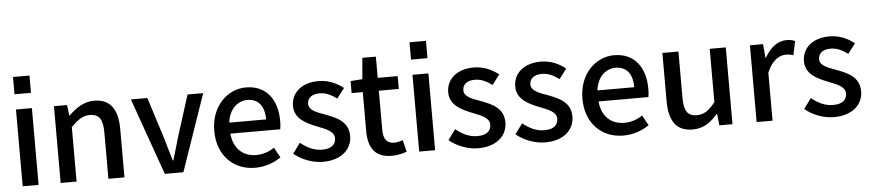

<svg xmlns="http://www.w3.org/2000/svg" viewBox="-45 -1070 6215 1370"><g transform="rotate(-5 3063.0 -385.0)"><path d="M189 -783H71V-659H189ZM72 0H186V-550H72Z M344 -550V0H458V-390C507 -439 542 -465 593 -465C658 -465 686 -428 686 -332V0H801V-346C801 -487 749 -564 632 -564C557 -564 501 -523 450 -474H447L438 -550Z M895 -550 1090 0H1223L1413 -550H1301L1207 -254C1192 -198 1175 -146 1159 -90H1155C1139 -146 1122 -198 1107 -254L1013 -550Z M1736 13C1808 13 1871 -10 1922 -45L1882 -118C1842 -91 1800 -77 1751 -77C1655 -77 1590 -140 1581 -245H1938C1941 -260 1943 -279 1943 -303C1943 -459 1865 -564 1719 -564C1590 -564 1468 -454 1468 -274C1468 -93 1587 13 1736 13ZM1844 -324H1580C1591 -420 1653 -474 1721 -474C1801 -474 1844 -420 1844 -324Z M2222 13C2358 13 2431 -62 2431 -154C2431 -258 2346 -292 2269 -321C2209 -343 2152 -361 2152 -408C2152 -447 2180 -476 2240 -476C2287 -476 2324 -456 2363 -428L2417 -499C2372 -534 2314 -564 2238 -564C2117 -564 2043 -495 2043 -403C2043 -309 2128 -272 2200 -243C2260 -219 2322 -199 2322 -148C2322 -105 2293 -74 2225 -74C2165 -74 2118 -98 2069 -137L2015 -63C2068 -19 2146 13 2222 13Z M2715 13C2755 13 2792 4 2823 -7L2802 -92C2786 -85 2762 -79 2743 -79C2686 -79 2663 -111 2663 -179V-458H2806V-550H2663V-702H2566L2553 -550L2468 -544V-458H2548V-180C2548 -64 2591 13 2715 13Z M3029 -783H2911V-659H3029ZM2912 0H3026V-550H2912Z M3334 13C3470 13 3543 -62 3543 -154C3543 -258 3458 -292 3381 -321C3321 -343 3264 -361 3264 -408C3264 -447 3292 -476 3352 -476C3399 -476 3436 -456 3475 -428L3529 -499C3484 -534 3426 -564 3350 -564C3229 -564 3155 -495 3155 -403C3155 -309 3240 -272 3312 -243C3372 -219 3434 -199 3434 -148C3434 -105 3405 -74 3337 -74C3277 -74 3230 -98 3181 -137L3127 -63C3180 -19 3258 13 3334 13Z M3814 13C3950 13 4023 -62 4023 -154C4023 -258 3938 -292 3861 -321C3801 -343 3744 -361 3744 -408C3744 -447 3772 -476 3832 -476C3879 -476 3916 -456 3955 -428L4009 -499C3964 -534 3906 -564 3830 -564C3709 -564 3635 -495 3635 -403C3635 -309 3720 -272 3792 -243C3852 -219 3914 -199 3914 -148C3914 -105 3885 -74 3817 -74C3757 -74 3710 -98 3661 -137L3607 -63C3660 -19 3738 13 3814 13Z M4373 13C4445 13 4508 -10 4559 -45L4519 -118C4479 -91 4437 -77 4388 -77C4292 -77 4227 -140 4218 -245H4575C4578 -260 4580 -279 4580 -303C4580 -459 4502 -564 4356 -564C4227 -564 4105 -454 4105 -274C4105 -93 4224 13 4373 13ZM4481 -324H4217C4228 -420 4290 -474 4358 -474C4438 -474 4481 -420 4481 -324Z M4870 13C4946 13 4999 -23 5050 -83H5053L5062 0H5156V-550H5041V-168C4996 -111 4960 -86 4909 -86C4844 -86 4817 -122 4817 -218V-550H4702V-204C4702 -63 4753 13 4870 13Z M5329 -550V0H5443V-343C5478 -430 5532 -461 5577 -461C5600 -461 5613 -459 5632 -452L5653 -552C5636 -560 5618 -564 5591 -564C5531 -564 5474 -523 5435 -451H5432L5423 -550Z M5882 13C6018 13 6091 -62 6091 -154C6091 -258 6006 -292 5929 -321C5869 -343 5812 -361 5812 -408C5812 -447 5840 -476 5900 -476C5947 -476 5984 -456 6023 -428L6077 -499C6032 -534 5974 -564 5898 -564C5777 -564 5703 -495 5703 -403C5703 -309 5788 -272 5860 -243C5920 -219 5982 -199 5982 -148C5982 -105 5953 -74 5885 -74C5825 -74 5778 -98 5729 -137L5675 -63C5728 -19 5806 13 5882 13Z"/></g></svg>

Font: Spoqa Han Sans Neo Medium
Style: Regular
Weight: 500
Designer: [Spoqa Han Sans Neo] Dong-huui Kim ___ Younghwa Kang ___ Yujin Lee ___ [Noto Sans] Ryoko NISHIZUKA ____ (kana & ideograp
Foundry: Spoqa (http://www.spoqa-han-sans.com)
Version: Version 1.100;hotconv 1.0.109;makeotfexe 2.5.65596